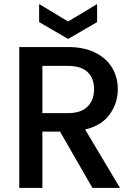

<svg xmlns="http://www.w3.org/2000/svg" viewBox="-20 -927 672 947"><path d="M436 0 276 -278H189V0H75V-695H315Q395 -695 450.5 -667Q506 -639 533.5 -592Q561 -545 561 -487Q561 -419 521.5 -363.5Q482 -308 400 -288L572 0ZM189 -369H315Q379 -369 411.5 -401Q444 -433 444 -487Q444 -541 412 -571.5Q380 -602 315 -602H189ZM459 -818 316 -735 173 -818V-907L316 -821L459 -907Z"/></svg>

Font: A Bank Premium Med
Style: Regular
Weight: 500
Designer: Ninad Kale (Devanagari), Jonny Pinhorn (Latin), Htun Naung (Myanmar)
Foundry: Indian Type Foundry
Version: 4.004